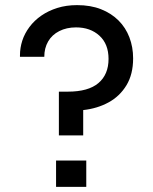

<svg xmlns="http://www.w3.org/2000/svg" viewBox="-20 -730 597 750"><path d="M210 -201V-372H245Q325 -372 364.5 -405.5Q404 -439 404 -500Q404 -558 368.5 -590.5Q333 -623 277 -623Q240 -623 211.5 -608.5Q183 -594 168 -568Q153 -542 153 -508H58Q58 -511 58 -514Q58 -543 67 -571Q76 -599 95 -624.5Q114 -650 141.5 -669Q169 -688 204 -699Q239 -710 281 -710Q334 -710 374.5 -694Q415 -678 443 -650Q471 -622 485.5 -584Q500 -546 500 -502Q500 -440 474 -397Q448 -354 404 -330Q360 -306 305 -300V-201ZM199 0V-103H317V0Z"/></svg>

Font: Syne Med Modified
Style: Regular
Weight: 500
Designer: Lucas Descroix
Foundry: Bonjour Monde
Version: Version 2.200